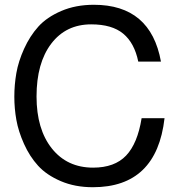

<svg xmlns="http://www.w3.org/2000/svg" viewBox="-20 -761 749 804"><path d="M40 -356Q40 -406 48.5 -455Q57 -504 81 -557Q105 -610 140.5 -649.5Q176 -689 236.5 -715Q297 -741 373 -741Q611 -741 654 -503H559Q543 -581 496 -620Q449 -659 362 -659Q256 -659 194.5 -578Q133 -497 133 -357Q133 -220 197 -139.5Q261 -59 370 -59Q460 -59 508 -109.5Q556 -160 573 -266H669Q636 23 369 23Q294 23 234.5 -2.5Q175 -28 139.5 -67Q104 -106 80.5 -158.5Q57 -211 48.5 -259Q40 -307 40 -356Z"/></svg>

Font: ColatingCofangSans
Style: Regular
Weight: 400
Foundry: GNU
Version: Version 412.227;June 27, 2022;FontCreator 11.0.0.2412 32-bit